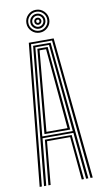

<svg xmlns="http://www.w3.org/2000/svg" viewBox="-105 -1021 567 1068"><g transform="rotate(-10 178.5 -487.0)"><path d="M28.8 0 108.5 -800H248.8L328.5 0H316L238 -789.8H119.2L41.2 0ZM53.5 0 129.2 -779.2H228L303.8 0H291.2L265.8 -263.5H91.5L66 0ZM92 -273.8H264.2L243 -500.8L217.2 -768.8H140L113.8 -500.8ZM106 -284.5 125.8 -500.8 149.5 -758.8H207.8L231.8 -500.8L251.5 -284.5ZM119.2 -295H238L219.5 -500.8L197 -748.2H160.2L137.8 -500.8ZM78.2 0 103 -253.5H254.2L279 0H266.5L244 -243.2H113.2L90.8 0ZM178.8 -844.8Q152 -844.8 133.1 -863.6Q114.2 -882.5 114.2 -909.2Q114.2 -936 133.1 -954.9Q152 -973.8 178.8 -973.8Q205.2 -973.8 224.2 -954.9Q243.2 -936 243.2 -909.2Q243.2 -882.5 224.2 -863.6Q205.2 -844.8 178.8 -844.8ZM178.8 -856Q200.8 -856 216.4 -871.5Q232 -887 232 -909.2Q232 -931.5 216.4 -947.1Q200.8 -962.8 178.8 -962.8Q156.5 -962.8 140.9 -947.1Q125.2 -931.5 125.2 -909.2Q125.2 -887 140.9 -871.5Q156.5 -856 178.8 -856ZM178.8 -867Q161.2 -867 148.9 -879.4Q136.5 -891.8 136.5 -909.2Q136.5 -926.8 148.9 -939.1Q161.2 -951.5 178.8 -951.5Q196.2 -951.5 208.6 -939.1Q221 -926.8 221 -909.2Q221 -891.8 208.6 -879.4Q196.2 -867 178.8 -867ZM178.8 -878.2Q191.5 -878.2 200.6 -887.4Q209.8 -896.5 209.8 -909.2Q209.8 -922.2 200.6 -931.4Q191.5 -940.5 178.8 -940.5Q166 -940.5 156.8 -931.4Q147.5 -922.2 147.5 -909.2Q147.5 -896.5 156.8 -887.4Q166 -878.2 178.8 -878.2ZM178.8 -889.2Q170.2 -889.2 164.5 -895.1Q158.8 -901 158.8 -909.2Q158.8 -917.8 164.5 -923.5Q170.2 -929.2 178.8 -929.2Q187 -929.2 192.9 -923.5Q198.8 -917.8 198.8 -909.2Q198.8 -901 192.9 -895.1Q187 -889.2 178.8 -889.2ZM178.8 -900.2Q187.8 -900.2 187.8 -909.2Q187.8 -918.2 178.8 -918.2Q169.8 -918.2 169.8 -909.2Q169.8 -900.2 178.8 -900.2Z"/></g></svg>

Font: Big Shoulders Inline Text Light
Style: Regular
Weight: 300
Designer: Patric King
Foundry: XO Type Co
Version: Version 1.000